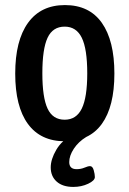

<svg xmlns="http://www.w3.org/2000/svg" viewBox="-20 -550 510 757"><path d="M236 7Q140 7 90 -61.5Q40 -130 40 -260Q40 -390 90.5 -460Q141 -530 236 -530Q332 -530 381.5 -460Q431 -390 431 -260Q431 -130 381.5 -61.5Q332 7 236 7ZM235 -78Q281 -78 302.5 -122Q324 -166 324 -261Q324 -357 302.5 -401Q281 -445 235 -445Q188 -445 167.5 -401Q147 -357 147 -261Q147 -166 167.5 -122Q188 -78 235 -78ZM269 187Q227 187 203.5 166Q180 145 180 110Q180 78 202 40.5Q224 3 265 -17L320 -10Q289 9 271 36.5Q253 64 253 89Q253 117 282 117Q299 117 313 111Q327 105 335 105Q345 105 349.5 121Q354 137 354 148Q354 162 327.5 174.5Q301 187 269 187Z"/></svg>

Font: Asap Condensed Medium
Style: Regular
Weight: 500
Width: 3
Designer: Pablo Cosgaya
Foundry: Omnibus-Type
Version: Version 3.001; ttfautohint (v1.8.4.7-5d5b)